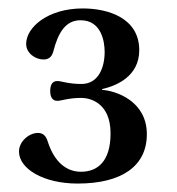

<svg xmlns="http://www.w3.org/2000/svg" viewBox="-20 -836 420 455"><path d="M25 -477C25 -436 83 -401 164 -401C268 -401 328 -442 328 -518C328 -597 254 -621 222 -623V-625C254 -632 310 -654 310 -717C310 -793 237 -816 176 -816C93 -816 42 -771 42 -732C42 -709 65 -695 83 -695C93 -695 102 -699 106 -713C118 -760 136 -788 171 -788C220 -788 228 -738 228 -713C228 -677 214 -637 173 -637C142 -637 125 -644 116 -644C102 -644 99 -632 99 -620C99 -608 103 -597 116 -597C125 -597 142 -604 173 -604C190 -604 242 -595 242 -520C242 -452 210 -429 172 -429C138 -429 109 -451 93 -501C89 -514 82 -521 70 -521C49 -521 25 -501 25 -477Z"/></svg>

Font: Lingua Franca
Style: Regular
Weight: 400
Version: Version 1.19